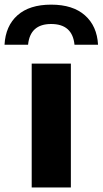

<svg xmlns="http://www.w3.org/2000/svg" viewBox="-70 -828 453 848"><path d="M70 0V-547H243V0ZM156 -807.5Q252 -807.5 305.2 -760.2Q358.5 -713 363 -630.5H259Q250 -722 156 -722Q63 -722 54 -630.5H-50Q-45.5 -713.5 7.2 -760.5Q60 -807.5 156 -807.5Z"/></svg>

Font: Encode Sans Expanded
Style: Bold
Weight: 700
Width: 7
Designer: Multiple Designers
Foundry: Impallari Type
Version: Version 2.000